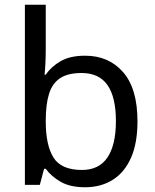

<svg xmlns="http://www.w3.org/2000/svg" viewBox="-20 -780 655 810"><path d="M173 -575Q173 -541 171.5 -511.5Q170 -482 168 -465H173Q196 -499 236 -522Q276 -545 339 -545Q439 -545 499.5 -475.5Q560 -406 560 -268Q560 -176 532.5 -114Q505 -52 455 -21Q405 10 339 10Q276 10 236 -13Q196 -36 173 -68H166L148 0H85V-760H173ZM324 -472Q267 -472 234 -450.5Q201 -429 187 -384.5Q173 -340 173 -271V-267Q173 -168 205.5 -115.5Q238 -63 326 -63Q398 -63 433.5 -116Q469 -169 469 -269Q469 -370 433.5 -421Q398 -472 324 -472Z"/></svg>

Font: hexumalayalam05
Style: Book
Weight: 400
Designer: Jelle Bosma - Monotype Design Team
Foundry: Monotype Imaging Inc.
Version: Version 2.003